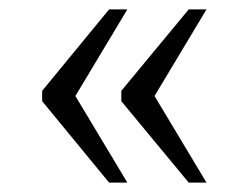

<svg xmlns="http://www.w3.org/2000/svg" viewBox="-20 -475 531 410"><path d="M383 -85 239 -259V-281L383 -455H421L310 -270L421 -85ZM213 -85 70 -259V-281L213 -455H252L141 -270L252 -85Z"/></svg>

Font: Noto Serif Gujarati Light
Style: Regular
Weight: 300
Version: Version 2.102